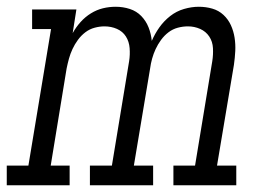

<svg xmlns="http://www.w3.org/2000/svg" viewBox="-35 -548 805 568"><path d="M-15 0V-58H49L116 -462H60V-520H191L180 -450Q190 -468 203.5 -483Q217 -498 234 -508.5Q251 -519 269.5 -523.5Q288 -528 307 -528Q329 -528 349 -521.5Q369 -515 383 -500.5Q397 -486 404.5 -467Q412 -448 414 -427Q423 -448 436.5 -467Q450 -486 468.5 -500.5Q487 -515 509.5 -521.5Q532 -528 553 -528Q574 -528 593 -522.5Q612 -517 626 -504Q640 -491 648 -473.5Q656 -456 659 -436.5Q662 -417 661 -397Q660 -377 657 -356L607 -58H664V0H478V-58H542L593 -367Q596 -386 595 -405.5Q594 -425 584 -440Q574 -455 557 -462.5Q540 -470 521 -470Q506 -470 491 -466Q476 -462 463.5 -452.5Q451 -443 441.5 -430Q432 -417 425.5 -403Q419 -389 415 -374.5Q411 -360 409 -345L361 -58H418V0H231V-58H296L347 -367Q350 -386 348.5 -405.5Q347 -425 337.5 -440Q328 -455 311 -462.5Q294 -470 274 -470Q260 -470 245 -466Q230 -462 217.5 -452.5Q205 -443 195.5 -430Q186 -417 179.5 -403Q173 -389 169 -374.5Q165 -360 162 -345L115 -58H171V0Z"/></svg>

Font: Iosevka Etoile Light Oblique
Style: Regular
Weight: 300
Italic angle: -9°
Designer: Belleve Invis
Foundry: Belleve Invis
Version: Version 15.5.2; ttfautohint (v1.8.4)